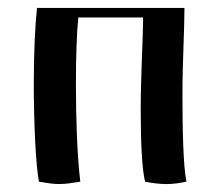

<svg xmlns="http://www.w3.org/2000/svg" viewBox="-20 -457 550 483"><path d="M78 0C96 3 112 6 129 6C146 6 163 3 182 0C174 -66 171 -159 171 -243C171 -313 173 -376 177 -413H340C340 -363 334 -268 334 -180C334 -103 337 -31 345 0C365 4 382 6 399 6C415 6 430 4 449 0C441 -40 439 -128 439 -220C439 -300 444 -382 444 -437H73C68 -389 65 -320 65 -249C65 -146 70 -41 78 0Z"/></svg>

Font: Ponomar Unicode
Style: Regular
Weight: 400
Version: 1.3